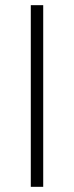

<svg xmlns="http://www.w3.org/2000/svg" viewBox="-20 -722 285 742"><path d="M99 -702H147V0H99Z"/></svg>

Font: Freesentation 2 ExtraLight
Style: Regular
Weight: 260
Designer: glyphs from Roboto by Christian Robertson / Hangul glyphs from Noto Sans CJK(Source Han Sans) by Jang Soo-young and Kang
Foundry: PT&
Version: Version 2.001